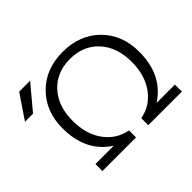

<svg xmlns="http://www.w3.org/2000/svg" viewBox="-157 -1011 1264 1264"><g transform="rotate(-45 475.5 -378.5)"><path d="M883 -385Q883 -168 728 -67V-65H896V0H583V-65Q682 -84 741.5 -166Q801 -248 801 -372Q801 -509 725.5 -591Q650 -673 526 -673Q402 -673 326.5 -591Q251 -509 251 -372Q251 -248 310.5 -166Q370 -84 469 -65V0H156V-65H324V-67Q169 -168 169 -385Q169 -541 268 -640.5Q367 -740 526 -740Q685 -740 784 -640.5Q883 -541 883 -385ZM100 -590H25L138 -757H240Z"/></g></svg>

Font: Mplus 1p
Style: Regular
Weight: 400
Version: Version 1.061